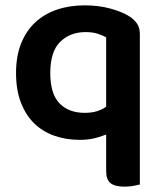

<svg xmlns="http://www.w3.org/2000/svg" viewBox="-20 -508 607 718"><path d="M503 182Q495 184 479.5 187Q464 190 446 190Q410 190 393.5 177Q377 164 377 131V-5Q358 3 333.5 9Q309 15 279 15Q227 15 183 -0.5Q139 -16 107.5 -47Q76 -78 58 -125Q40 -172 40 -235Q40 -298 59 -345.5Q78 -393 112 -424.5Q146 -456 193 -472Q240 -488 297 -488Q350 -488 394.5 -475.5Q439 -463 465 -446Q482 -435 492.5 -419.5Q503 -404 503 -381ZM297 -86Q322 -86 342 -92Q362 -98 377 -109V-368Q364 -376 345 -382Q326 -388 300 -388Q242 -388 205 -351.5Q168 -315 168 -235Q168 -157 202.5 -121.5Q237 -86 297 -86Z"/></svg>

Font: Baloo Chettan 2 SemiBold
Style: Regular
Weight: 600
Designer: Maithili Shingre, Unnati Kotecha and Ek Type
Foundry: Ek Type
Version: Version 1.640;hotconv 1.0.111;makeotfexe 2.5.65597; ttfautoh